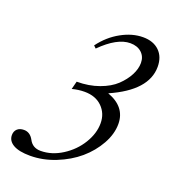

<svg xmlns="http://www.w3.org/2000/svg" viewBox="-124 -744 755 847"><g transform="rotate(20 254.0 -320.0)"><path d="M112.8 11.2Q61 11.2 33.9 -4.4Q6.8 -20 6.8 -47.4Q6.8 -65.4 18.3 -76.2Q29.8 -86.9 49.8 -86.9Q78.6 -86.9 94.7 -57.1Q111.3 -24.9 149.4 -24.9Q201.2 -24.9 250 -55.9Q298.8 -86.9 327.9 -134.5Q356.9 -182.1 356.9 -229.5Q356.9 -275.4 326.2 -305.9Q295.4 -336.4 243.7 -336.4Q214.8 -336.4 185.1 -328.6L194.8 -366.2Q252 -366.2 299.1 -383.3Q346.2 -400.4 374.3 -427Q402.3 -453.6 417.7 -483.2Q433.1 -512.7 433.1 -540.5Q433.1 -570.3 413.1 -588.6Q393.1 -606.9 359.9 -606.9Q298.3 -606.9 223.6 -532.2L212.4 -543Q250 -593.8 301.8 -622.3Q353.5 -650.9 403.8 -650.9Q452.1 -650.9 480.2 -623.8Q508.3 -596.7 508.3 -549.8Q508.3 -438.5 343.3 -365.7Q431.6 -333.5 431.6 -253.4Q431.6 -206.5 404.8 -158.4Q377.9 -110.4 334.5 -73.2Q291 -36.1 231.9 -12.5Q172.9 11.2 112.8 11.2Z"/></g></svg>

Font: Elstob 18pt
Style: Italic
Weight: 400
Italic angle: -20°
Designer: Peter S. Baker
Version: Version 1.015